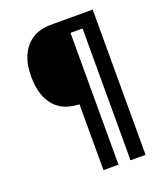

<svg xmlns="http://www.w3.org/2000/svg" viewBox="-136 -824 772 913"><g transform="rotate(-20 250.0 -367.5)"><path d="M229 0V-333Q204 -334 179.5 -340Q155 -346 134 -359.5Q113 -373 98 -393Q83 -413 74 -436.5Q65 -460 61.5 -484.5Q58 -509 58 -534Q58 -559 61.5 -584Q65 -609 74 -632Q83 -655 98 -675Q113 -695 134 -709Q155 -723 179.5 -729Q204 -735 229 -735H442V0H366V-667H305V0Z"/></g></svg>

Font: Iosevka Term Curly Medium
Style: Regular
Weight: 500
Designer: Belleve Invis
Foundry: Belleve Invis
Version: Version 32.3.0